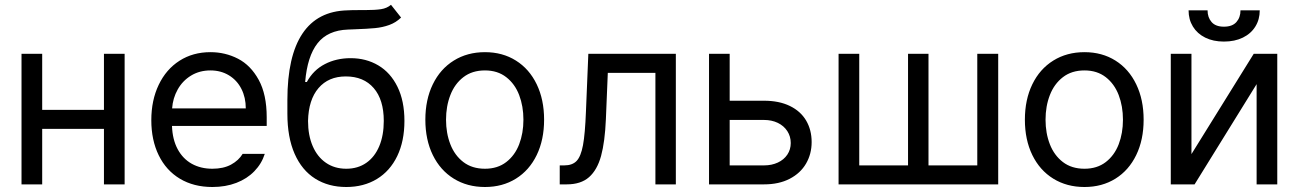

<svg xmlns="http://www.w3.org/2000/svg" viewBox="-20 -749 5276 780"><path d="M151.4 -302.7H402.3V-530.3H486.3V0H402.3V-225.6H151.4V0H67.4V-530.3H151.4Z M594.7 -260.7Q594.7 -341.8 624.8 -404.5Q654.8 -467.3 709.2 -502.2Q763.7 -537.1 835 -537.1Q895 -537.1 946.8 -510.5Q998.5 -483.9 1031 -424.6Q1063.5 -365.2 1063.5 -272.5V-237.3H678.7Q680.7 -182.1 701.7 -143.1Q722.7 -104 759 -83.7Q795.4 -63.5 842.8 -63.5Q887.7 -63.5 918.7 -80.3Q949.7 -97.2 965.8 -124H1055.7Q1043 -84 1013.4 -53.5Q983.9 -22.9 940.2 -6.1Q896.5 10.7 842.8 10.7Q767.1 10.7 710.9 -22.9Q654.8 -56.6 624.8 -118.2Q594.7 -179.7 594.7 -260.7ZM978.5 -308.6Q978.5 -353 960.7 -387.9Q942.9 -422.9 910.2 -442.9Q877.4 -462.9 835 -462.9Q790.5 -462.9 756.1 -441.9Q721.7 -420.9 701.9 -385.5Q682.1 -350.1 679.2 -308.6Z M1418.9 -629.9 1393.6 -628.9Q1311.5 -626 1270 -573.2Q1228.5 -520.5 1219.7 -416H1226.6Q1252.9 -464.4 1299.6 -488.5Q1346.2 -512.7 1404.3 -512.7Q1467.3 -512.7 1516.8 -483.4Q1566.4 -454.1 1594.7 -396.5Q1623 -338.9 1623 -257.8Q1623 -175.8 1593.8 -115Q1564.5 -54.2 1511 -21.7Q1457.5 10.7 1386.7 10.7Q1314.5 10.7 1260.5 -23.2Q1206.5 -57.1 1177 -124Q1147.5 -190.9 1147.5 -287.1V-342.8Q1147.5 -521 1208.7 -612.5Q1270 -704.1 1391.6 -707Q1407.2 -708 1435.5 -708H1460.9Q1503.9 -708 1527.8 -711.7Q1551.8 -715.3 1568.4 -729.5L1609.4 -677.7Q1588.4 -657.2 1561.3 -647.5Q1534.2 -637.7 1503.7 -634.8Q1473.1 -631.8 1418.9 -629.9ZM1539.1 -257.8Q1539.1 -343.8 1498.3 -391.1Q1457.5 -438.5 1384.8 -438.5Q1314.5 -438.5 1273.9 -391.1Q1233.4 -343.8 1231.4 -257.8Q1231.4 -199.7 1250.2 -155.8Q1269 -111.8 1304.2 -87.6Q1339.4 -63.5 1386.7 -63.5Q1433.6 -63.5 1468 -87.4Q1502.4 -111.3 1520.8 -155.3Q1539.1 -199.2 1539.1 -257.8Z M1708 -262.7Q1708 -344.2 1738.3 -406.5Q1768.6 -468.8 1823.5 -502.9Q1878.4 -537.1 1950.2 -537.1Q2021.5 -537.1 2075.9 -502.9Q2130.4 -468.8 2160.4 -406.5Q2190.4 -344.2 2190.4 -262.7Q2190.4 -181.2 2160.4 -119.1Q2130.4 -57.1 2075.9 -23.2Q2021.5 10.7 1950.2 10.7Q1878.4 10.7 1823.5 -23.2Q1768.6 -57.1 1738.3 -119.1Q1708 -181.2 1708 -262.7ZM2106.4 -262.7Q2106.4 -317.4 2089.1 -362.8Q2071.8 -408.2 2036.6 -435.5Q2001.5 -462.9 1950.2 -462.9Q1897.9 -462.9 1862.5 -435.5Q1827.1 -408.2 1809.6 -362.8Q1792 -317.4 1792 -262.7Q1792 -208 1809.6 -162.8Q1827.1 -117.7 1862.5 -90.6Q1897.9 -63.5 1950.2 -63.5Q2001.5 -63.5 2036.6 -90.6Q2071.8 -117.7 2089.1 -162.8Q2106.4 -208 2106.4 -262.7Z M2253.9 -77.1H2272.5Q2305.2 -77.1 2322.5 -95.2Q2339.8 -113.3 2348.4 -159.2Q2356.9 -205.1 2360.4 -295.9L2370.1 -530.3H2725.6V0H2642.6V-453.1H2449.2L2441.4 -264.6Q2437.5 -172.9 2421.9 -115.7Q2406.2 -58.6 2373 -29.3Q2339.8 0 2282.2 0H2253.9Z M3277.3 -171.9Q3277.3 -123.5 3254.6 -84.5Q3231.9 -45.4 3188.2 -22.7Q3144.5 0 3084 0H2860.4V-530.3H2944.3V-339.8H3084Q3145 -339.8 3188.7 -318.6Q3232.4 -297.4 3254.9 -259.3Q3277.3 -221.2 3277.3 -171.9ZM3084 -77.1Q3115.2 -77.1 3139.9 -88.6Q3164.6 -100.1 3178.5 -120.8Q3192.4 -141.6 3192.4 -168Q3192.4 -194.8 3178.5 -216.3Q3164.6 -237.8 3139.9 -249.8Q3115.2 -261.7 3084 -261.7H2944.3V-77.1Z M3470.7 -530.3V-77.1H3668.9V-530.3H3752V-77.1H3950.2V-530.3H4035.2V0H3386.7V-530.3Z M4143.6 -262.7Q4143.6 -344.2 4173.8 -406.5Q4204.1 -468.8 4259 -502.9Q4314 -537.1 4385.7 -537.1Q4457 -537.1 4511.5 -502.9Q4565.9 -468.8 4595.9 -406.5Q4626 -344.2 4626 -262.7Q4626 -181.2 4595.9 -119.1Q4565.9 -57.1 4511.5 -23.2Q4457 10.7 4385.7 10.7Q4314 10.7 4259 -23.2Q4204.1 -57.1 4173.8 -119.1Q4143.6 -181.2 4143.6 -262.7ZM4542 -262.7Q4542 -317.4 4524.7 -362.8Q4507.3 -408.2 4472.2 -435.5Q4437 -462.9 4385.7 -462.9Q4333.5 -462.9 4298.1 -435.5Q4262.7 -408.2 4245.1 -362.8Q4227.5 -317.4 4227.5 -262.7Q4227.5 -208 4245.1 -162.8Q4262.7 -117.7 4298.1 -90.6Q4333.5 -63.5 4385.7 -63.5Q4437 -63.5 4472.2 -90.6Q4507.3 -117.7 4524.7 -162.8Q4542 -208 4542 -262.7Z M5073.2 -530.3H5168.9V0H5085V-407.2L4833 0H4736.3V-530.3H4820.3V-123ZM4952.1 -580.1Q4908.7 -580.1 4876.2 -596.2Q4843.8 -612.3 4826.2 -641.1Q4808.6 -669.9 4808.6 -707H4885.7Q4885.7 -678.2 4902.1 -659.4Q4918.5 -640.6 4952.1 -640.6Q4986.3 -640.6 5002.9 -659.4Q5019.5 -678.2 5019.5 -707H5097.7Q5097.7 -669.9 5079.8 -641.1Q5062 -612.3 5029.1 -596.2Q4996.1 -580.1 4952.1 -580.1Z"/></svg>

Font: WEMIX Pretendard
Style: Regular
Weight: 400
Designer: Base glyphs from Inter by Rasmus Andersson; Hangeul glyphs from Noto Sans CJK(Source Han Sans) by Jang Soo-young and Kan
Foundry: Kil Hyung-jin
Version: Version 1.000